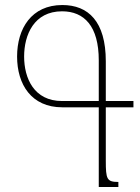

<svg xmlns="http://www.w3.org/2000/svg" viewBox="-20 -744 557 764"><path d="M373 0H451V-20C405 -20 401 -31 401 -105V-317H511V-342H401V-500C401 -659 331 -724 228 -724C105 -724 48 -630 48 -519C48 -408 105 -317 228 -317H373ZM227 -342C115 -342 76 -433 76 -519C76 -605 115 -699 227 -699C315 -699 373 -640 373 -504V-342Z"/></svg>

Font: Noto Serif Armenian ExtraCondensed Thin
Style: Regular
Weight: 100
Width: 2
Designer: Monotype Design Team
Foundry: Monotype Imaging Inc.
Version: Version 2.008